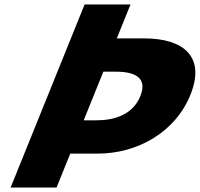

<svg xmlns="http://www.w3.org/2000/svg" viewBox="-20 -845 900 865"><path d="M568 -825H361.2L27.8 0H234.7L296.5 -153H420.8C597.9 -153 769.3 -248 838 -418C907.1 -589 807.6 -672 630.5 -672H506.2ZM357.1 -303 445.6 -522H503.9C585.3 -522 646.2 -496 612.3 -412C578.8 -329 496.8 -303 415.4 -303Z"/></svg>

Font: Hussar
Style: BdWideOblFour
Weight: 700
Foundry: Cannot Into Space Fonts
Version: Version 2.00